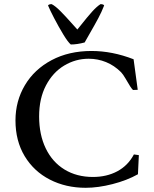

<svg xmlns="http://www.w3.org/2000/svg" viewBox="-20 -894 743 927"><path d="M622.1 -459.5Q615.7 -465.8 608.4 -477.3Q601.1 -488.8 594.2 -501Q592.8 -503.4 586.4 -514.2Q580.1 -524.9 574.7 -532.7Q569.3 -540.5 564.5 -545.4Q531.7 -578.1 491.9 -594.2Q452.1 -610.4 408.2 -610.4Q344.7 -610.4 289.8 -577.4Q234.9 -544.4 201.9 -481.4Q168.9 -418.5 168.9 -332Q168.9 -243.7 200.9 -177.5Q232.9 -111.3 291.7 -75.4Q350.6 -39.6 428.7 -39.6Q495.1 -39.6 546.6 -67.1Q598.1 -94.7 626.5 -148.4L650.4 -145L646 -52.7Q592.8 -22.9 523.2 -5.1Q453.6 12.7 393.6 12.7Q297.9 12.7 220.7 -26.9Q143.6 -66.4 99.1 -140.1Q54.7 -213.9 54.7 -312.5Q54.7 -405.8 100.1 -482.4Q145.5 -559.1 229 -603.5Q312.5 -647.9 421.9 -647.9Q522 -647.9 625 -607.9L645 -460.4ZM211.9 -867.7Q215.8 -874 229.5 -874Q247.6 -864.7 272.2 -839.8Q296.9 -814.9 331.5 -775.9Q337.9 -768.1 353.5 -751.5L371.6 -773.9Q400.9 -811 423.8 -836.7Q446.8 -862.3 465.3 -874Q479 -874 482.9 -867.7Q470.7 -836.4 454.6 -806.2Q438.5 -775.9 413.1 -731.9L388.7 -689Q352.1 -679.2 321.8 -679.2Q308.6 -689.9 286.1 -726.8Q263.7 -763.7 241.9 -805.4Q220.2 -847.2 211.9 -867.7Z"/></svg>

Font: Radley
Style: Regular
Weight: 400
Designer: Vernon Adams
Foundry: Vernon Adams
Version: Version 1.003; ttfautohint (v1.6)